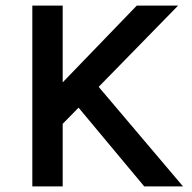

<svg xmlns="http://www.w3.org/2000/svg" viewBox="-20 -663 682 683"><path d="M95 -643H203V-370L466.5 -643H613.5L331 -354L631 0H493L259.5 -280L203 -222.5V0H95Z"/></svg>

Font: Karla SemiBold
Style: Regular
Weight: 600
Designer: Jonathan Pinhorn
Version: Version 2.004; ttfautohint (v1.8.4.7-5d5b);gftools[0.9.33]